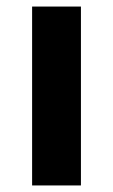

<svg xmlns="http://www.w3.org/2000/svg" viewBox="-20 -566 345 586"><path d="M227 0H78V-546H227Z"/></svg>

Font: Noto Sans Kayah Li
Style: Bold
Weight: 700
Designer: Monotype Design Team, Sérgio Martins
Foundry: Monotype Imaging Inc.
Version: Version 2.002; ttfautohint (v1.8.4.7-5d5b)